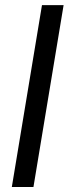

<svg xmlns="http://www.w3.org/2000/svg" viewBox="-20 -748 274 768"><path d="M234.4 -727.5 113.8 0H27.3L147.9 -727.5Z"/></svg>

Font: Inter 20pt
Style: Italic
Weight: 400
Italic angle: -9.3988°
Version: Version 4.001;git-66647c0bb